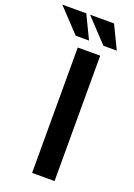

<svg xmlns="http://www.w3.org/2000/svg" viewBox="-234 -988 733 1053"><g transform="rotate(20 132.5 -462.0)"><path d="M98 -732H229V0H98ZM-62 -924H78L143 -789H65ZM100 -924H240L305 -789H227Z"/></g></svg>

Font: Reem Kufi SemiBold
Style: Regular
Weight: 600
Designer: Khaled Hosny
Version: Version 1.001